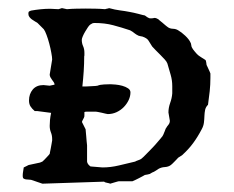

<svg xmlns="http://www.w3.org/2000/svg" viewBox="-20 -442 564 462"><path d="M34.7 -21Q34.7 -24.4 35.9 -31.2Q37.1 -38.1 37.1 -39.1Q38.1 -39.6 42.5 -41.7Q46.9 -43.9 48.8 -44.9L76.2 -50.8L82 -53.2Q84 -54.7 86.7 -57.6Q89.4 -60.5 92.3 -63.5Q95.2 -66.4 97.2 -68.8Q99.1 -71.3 99.6 -71.8Q99.6 -72.3 100.3 -75.9Q101.1 -79.6 102.1 -84.7Q103 -89.8 104 -95.2Q105 -100.6 105.5 -104V-107.4Q105.5 -116.2 102.5 -123.5Q99.6 -130.9 99.6 -139.2Q99.6 -145 100.3 -153.3Q101.1 -161.6 103 -170.4L69.3 -174.8H63.5Q56.6 -180.7 53.2 -186.3Q49.8 -191.9 49.8 -200.2Q49.8 -215.8 58.8 -226.6Q67.9 -237.3 84.5 -237.3L99.6 -235.8L111.3 -238.3Q111.3 -241.2 109.4 -244.1Q107.4 -247.1 105.2 -250Q103 -252.9 101.3 -256.1Q99.6 -259.3 99.6 -262.7L105.5 -298.8Q105.5 -304.2 103.5 -314.9Q101.6 -325.7 98.6 -336.9Q95.7 -348.1 92 -357.9Q88.4 -367.7 85.4 -371.6L70.3 -386.7Q67.4 -388.7 63.5 -390.9Q59.6 -393.1 56.4 -395.5Q53.2 -397.9 50.8 -401.1Q48.3 -404.3 48.3 -408.7Q48.3 -412.6 49.3 -413.8Q50.3 -415 54.7 -416.5Q65.9 -418.5 77.6 -419.7Q89.4 -420.9 100.6 -420.9L120.6 -419.9Q121.6 -419.9 124.8 -421.1Q127.9 -422.4 129.4 -422.4L141.1 -419.9Q151.9 -420.9 163.6 -421.1Q175.3 -421.4 186.5 -421.4Q197.8 -421.4 209.7 -421.1Q221.7 -420.9 232.9 -419.9Q235.4 -420.9 237.8 -421.1Q240.2 -421.4 242.7 -422.4Q256.8 -418.5 268.8 -417Q280.8 -415.5 293 -413.1Q295.9 -412.6 301.5 -411.4Q307.1 -410.2 312.7 -408.7Q318.4 -407.2 323 -406Q327.6 -404.8 328.6 -404.8Q329.6 -403.8 333.3 -401.4Q336.9 -398.9 337.9 -398.9Q338.9 -397.9 341.3 -397.9Q342.3 -397.9 345 -397.9Q347.7 -397.9 351.6 -398.9Q356 -398.9 361.3 -395.5Q361.8 -394.5 365 -392.1Q368.2 -389.6 371.8 -386.5Q375.5 -383.3 378.7 -380.6Q381.8 -377.9 382.8 -377.4Q388.2 -373 395.8 -372.8Q403.3 -372.6 408.7 -369.1Q416.5 -364.7 425.8 -356Q435.1 -347.2 438.5 -339.4Q439.5 -338.4 440.2 -333.5Q440.9 -328.6 441.9 -327.6Q442.4 -326.2 444.3 -323.5Q446.3 -320.8 448.7 -317.9Q451.2 -314.9 453.4 -312.5Q455.6 -310.1 457 -309.1Q457.5 -308.6 460 -306.9Q462.4 -305.2 465.6 -303.2Q468.8 -301.3 471.4 -299.6Q474.1 -297.9 474.6 -297.4Q475.6 -296.4 476.3 -291.3Q477.1 -286.1 477.1 -285.6Q477.5 -284.7 479 -281.7Q480.5 -278.8 481.9 -275.4Q483.4 -272 484.9 -268.8Q486.3 -265.6 486.3 -265.1V-254.9Q486.3 -238.3 484.6 -222.4Q482.9 -206.5 480.5 -189.9Q475.1 -184.6 473.6 -177.7Q472.2 -170.9 471.9 -163.1Q471.7 -155.3 470.7 -147Q469.7 -138.7 465.3 -130.9Q455.6 -112.3 444.8 -97.7Q434.1 -83 418 -68.4L408.7 -62.5Q408.2 -62 405.8 -59.3Q403.3 -56.6 400.4 -53.7Q397.5 -50.8 394.8 -48.1Q392.1 -45.4 391.1 -44.9Q385.3 -40.5 376.7 -40Q368.2 -39.6 361.3 -35.6Q360.8 -35.2 358.6 -33.7Q356.4 -32.2 354 -30.8Q351.6 -29.3 349.1 -28.1Q346.7 -26.9 346.2 -26.9L340.3 -23.4Q339.4 -22.9 334.5 -22Q329.6 -21 328.6 -21Q327.6 -20.5 323.5 -18.1Q319.3 -15.6 314.2 -13.2Q309.1 -10.7 304.7 -8.5Q300.3 -6.3 298.8 -5.9H266.1Q265.1 -5.9 262.5 -5.1Q259.8 -4.4 256.6 -3.4Q253.4 -2.4 250.2 -1.5Q247.1 -0.5 245.1 0Q243.7 -1 238 -2Q232.4 -2.9 230.5 -4.9L82 0Q81.1 -0.5 77.1 -1.7Q73.2 -2.9 68.6 -4.6Q64 -6.3 60.1 -7.6Q56.2 -8.8 54.7 -9.3Q52.7 -9.8 49.3 -9.8Q45.9 -9.8 42.7 -10.3Q39.6 -10.7 37.1 -12.2Q34.7 -13.7 34.7 -17.6ZM188.5 -173.3Q185.1 -173.3 183.1 -172.4Q183.1 -169.9 183.1 -165.3Q183.1 -160.6 182.6 -160.6Q182.6 -159.7 179.9 -154.8Q177.2 -149.9 177.2 -148.4L186 -130.9Q186 -129.9 186.5 -125Q187 -120.1 187.5 -114Q188 -107.9 188.5 -101.8Q189 -95.7 189.5 -92.3V-53.2Q189.9 -49.8 192.1 -46.9Q194.3 -43.9 197.8 -41.5L226.6 -39.1Q246.1 -39.1 266.1 -43.9Q286.1 -48.8 305.2 -53.2Q306.2 -54.2 312 -56.2Q317.9 -58.1 320.3 -60.1Q321.8 -61 325.7 -64.9Q329.6 -68.8 334.2 -73.5Q338.9 -78.1 343 -82.5Q347.2 -86.9 349.6 -89.4Q351.1 -90.8 354 -94.2Q356.9 -97.7 360.1 -101.3Q363.3 -105 366.2 -108.4Q369.1 -111.8 370.1 -113.3Q370.6 -113.3 371.6 -115.5Q372.6 -117.7 373.5 -119.1Q373.5 -119.6 374.5 -121.8Q375.5 -124 376.5 -126.5Q377.4 -128.9 378.2 -131.1Q378.9 -133.3 379.4 -133.3Q381.8 -137.7 385.3 -141.8Q388.7 -146 388.7 -151.4L385.3 -171.4Q385.3 -182.6 389.4 -194.1Q393.6 -205.6 394.5 -217.3V-234.9Q394.5 -249 390.6 -262.2Q386.7 -275.4 382.8 -289.1Q381.3 -293.5 376.5 -298.8Q371.6 -304.2 366 -309.8Q360.4 -315.4 355 -320.8Q349.6 -326.2 346.2 -330.1Q340.8 -338.4 337.4 -344.2Q334 -350.1 322.8 -354Q321.8 -354 316.7 -355.2Q311.5 -356.4 311 -357.4Q310.1 -357.4 304.9 -361.1Q299.8 -364.7 298.8 -365.7L293 -369.1Q272.5 -376 252.4 -381.3Q232.4 -386.7 207 -386.7Q204.6 -386.7 203.1 -386.2Q201.7 -385.7 197.8 -383.3Q195.3 -381.8 191.9 -377Q188.5 -372.1 185.1 -366.2Q181.6 -360.4 179.2 -354.7Q176.8 -349.1 176.8 -346.2Q176.8 -337.9 179.9 -331.1Q183.1 -324.2 183.1 -314.9Q183.1 -314 183.1 -310.3Q183.1 -306.6 182.6 -306.6Q182.6 -288.1 181.4 -270.3Q180.2 -252.4 178.2 -233.9H185.1Q186.5 -233.9 190.7 -234.1Q194.8 -234.4 200 -234.6Q205.1 -234.9 209.2 -235.1Q213.4 -235.4 214.8 -235.8Q220.2 -238.3 230.5 -238.8Q240.7 -239.3 246.1 -239.3Q250 -239.3 258.1 -238.5Q266.1 -237.8 274.2 -235.6Q282.2 -233.4 288.1 -229.5Q293.9 -225.6 293.9 -219.7Q293.9 -210.4 289.6 -201.2Q285.2 -191.9 277.8 -184.3Q270.5 -176.8 260.5 -172.1Q250.5 -167.5 239.3 -167.5Q238.3 -167.5 234.1 -168.5Q230 -169.4 224.9 -170.7Q219.7 -171.9 215.6 -172.6Q211.4 -173.3 210.9 -173.3Z"/></svg>

Font: IM FELL English SC
Style: Regular
Weight: 400
Designer: Igino Marini
Foundry: Igino Marini
Version: 3.00